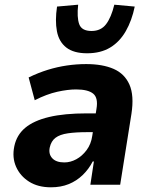

<svg xmlns="http://www.w3.org/2000/svg" viewBox="-20 -787 639 818"><path d="M197 11Q142 11 104 -13Q66 -37 48.5 -76.5Q31 -116 41 -164Q51 -212 87.5 -242.5Q124 -273 189 -288.5Q254 -304 350 -304H409L397 -224H352Q303 -224 269 -219Q235 -214 216.5 -200Q198 -186 192 -159Q186 -131 202.5 -113Q219 -95 254 -95Q280 -95 305 -108.5Q330 -122 349 -147.5Q368 -173 373 -208L391 -323Q399 -370 377 -388Q355 -406 304 -406Q269 -406 224 -396Q179 -386 128 -360L102 -457Q143 -477 183.5 -489.5Q224 -502 265 -508Q306 -514 347 -514Q417 -514 464 -493.5Q511 -473 531.5 -426.5Q552 -380 540 -302L492 0H365L380 -99H375Q358 -66 332 -41Q306 -16 272.5 -2.5Q239 11 197 11ZM351 -560Q294 -560 262.5 -584.5Q231 -609 222.5 -654Q214 -699 223 -759L313 -767Q307 -713 317.5 -684Q328 -655 370 -655Q410 -655 432 -684Q454 -713 467 -767L554 -759Q542 -700 516 -654.5Q490 -609 449.5 -584.5Q409 -560 351 -560Z"/></svg>

Font: Nunito Sans 7pt SemiCondensed ExtraBold
Style: Italic
Weight: 800
Width: 4
Italic angle: -9°
Designer: Vernon Adams
Foundry: Vernon Adams
Version: Version 3.101;gftools[0.9.27]